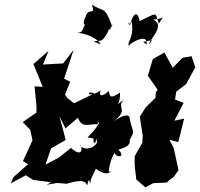

<svg xmlns="http://www.w3.org/2000/svg" viewBox="-20 -782 861 827"><path d="M260 -374 282 -430 256 -443 297 -567 252 -509 165 -504 189 -563 124 -506 164 -408 129 -410 137 -326V-286L144 -302L78 -256L110 -223L120 -178L79 -88L101 -75L38 -19L26 8L91 -27L123 -7L200 3L181 14L226 6L263 9C267 14 347 -24 355 18C368 -37 365 21 369 6C369 -17 395 -52 392 -56C458 -6 466 -66 448 -38C452 -86 465 -111 478 -130C460 -107 532 -95 490 -137C514 -147 542 -150 539 -180C563 -225 553 -201 537 -277C538 -255 553 -317 469 -259C539 -312 478 -318 514 -353C448 -308 499 -306 497 -383C452 -354 455 -366 446 -395C455 -387 397 -348 414 -393C359 -354 345 -395 387 -380L299 -337L269 -361ZM397 -186C396 -153 403 -166 395 -165C383 -138 330 -134 325 -160C334 -155 341 -95 286 -145L233 -103L176 -73L200 -143L263 -179L236 -282L262 -229L316 -275C332 -228 363 -249 400 -247C405 -271 424 -255 357 -190C405 -185 369 -180 389 -165ZM702 0 729 -21 749 -49 728 -145 710 -180 748 -170 773 -271 731 -262 771 -339 734 -353 739 -387 782 -420 821 -492 805 -540 766 -533 724 -490 688 -556 638 -527 617 -456 659 -395 651 -384 650 -361 607 -319 582 -279 595 -198 593 -167 560 -109V-71L567 -9L606 25L640 7L701 4ZM383 -603C415 -612 416 -590 449 -652C454 -663 475 -666 440 -647C459 -661 478 -693 462 -671C431 -759 427 -728 376 -762C393 -708 361 -756 348 -708C338 -694 334 -648 369 -699C323 -663 348 -642 313 -641C325 -640 386 -632 415 -591ZM597 -602C641 -608 641 -617 622 -590C623 -614 695 -671 640 -698C690 -699 691 -726 664 -680C646 -730 665 -731 581 -691C581 -703 565 -759 540 -676C525 -706 538 -648 547 -692C560 -618 523 -598 536 -585C542 -599 621 -642 611 -590Z"/></svg>

Font: Asimov Aggro
Style: CondIt
Weight: 500
Designer: Google
Version: Version 2.000980; 2014